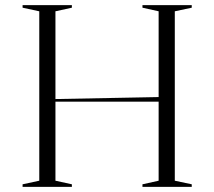

<svg xmlns="http://www.w3.org/2000/svg" viewBox="-20 -728 835 748"><path d="M727 -708V-698L661 -684V-24L727 -10V0H535V-10L598 -24V-684L535 -698V-708ZM260 -708V-698L196 -684V-24L260 -10V0H68V-10L133 -24V-684L68 -698V-708ZM604 -350V-332H189V-342Z"/></svg>

Font: Kalnia Thin Light
Style: Regular
Weight: 300
Version: Version 1.105